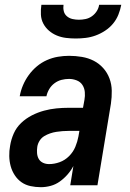

<svg xmlns="http://www.w3.org/2000/svg" viewBox="-20 -770 540 798"><path d="M150 8Q128 8 107 3.5Q86 -1 69.5 -12.5Q53 -24 41.5 -41.5Q30 -59 24.5 -79Q19 -99 18.5 -121Q18 -143 22 -164Q26 -190 37 -215Q48 -240 68 -259Q88 -278 112.5 -290.5Q137 -303 163 -310Q189 -317 214.5 -319.5Q240 -322 266 -322H325L331 -355Q334 -371 332.5 -387.5Q331 -404 322.5 -417Q314 -430 298.5 -436Q283 -442 267 -442Q251 -442 235.5 -438Q220 -434 206.5 -424Q193 -414 184.5 -399.5Q176 -385 173 -370H62Q66 -393 75.5 -415.5Q85 -438 99.5 -458Q114 -478 133 -494Q152 -510 174.5 -520Q197 -530 220.5 -534Q244 -538 267 -538Q294 -538 320.5 -533.5Q347 -529 369.5 -517.5Q392 -506 409 -487Q426 -468 435 -444Q444 -420 444.5 -393Q445 -366 441 -339L385 0H272L285 -80Q275 -61 260.5 -44.5Q246 -28 228.5 -15.5Q211 -3 190.5 2.5Q170 8 150 8ZM184 -88Q206 -88 228 -96Q250 -104 267 -121Q284 -138 293 -159.5Q302 -181 306 -203L310 -226H266Q253 -226 240 -225Q227 -224 214 -222Q201 -220 188 -215.5Q175 -211 163.5 -204Q152 -197 144.5 -185Q137 -173 135 -160Q133 -147 134 -133.5Q135 -120 141 -109.5Q147 -99 158.5 -93.5Q170 -88 184 -88ZM295 -610Q274 -610 254 -612.5Q234 -615 216 -622.5Q198 -630 183.5 -642.5Q169 -655 160 -672Q151 -689 150 -709.5Q149 -730 152 -750H244Q242 -737 245 -724Q248 -711 258 -702.5Q268 -694 281 -691Q294 -688 308 -688Q322 -688 336 -691Q350 -694 362 -702.5Q374 -711 382 -723.5Q390 -736 392 -750H484Q480 -729 472 -709Q464 -689 450 -672Q436 -655 417 -642.5Q398 -630 377.5 -622.5Q357 -615 336 -612.5Q315 -610 295 -610Z"/></svg>

Font: Iosevka Curly Oblique
Style: Bold
Weight: 700
Italic angle: -9°
Monospace: yes
Designer: Belleve Invis
Foundry: Belleve Invis
Version: Version 11.1.0; ttfautohint (v1.8.3)